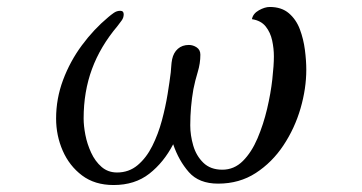

<svg xmlns="http://www.w3.org/2000/svg" viewBox="-20 -538 1040 551"><path d="M859 -338Q859 -284 842.5 -227Q826 -170 793.5 -121Q761 -72 714 -41.5Q667 -11 606 -11Q551 -11 522 -44Q493 -77 477 -124Q450 -72 408.5 -39.5Q367 -7 306 -7Q252 -7 215.5 -34.5Q179 -62 160 -105.5Q141 -149 141 -198Q141 -255 161 -308.5Q181 -362 215 -408Q249 -454 291 -489Q298 -495 306.5 -501Q315 -507 325 -507Q335 -507 335 -497Q335 -487 329 -479Q323 -471 317 -463Q268 -405 244 -340Q220 -275 220 -198Q220 -177 225 -151Q230 -125 241.5 -100Q253 -75 271.5 -59Q290 -43 316 -43Q350 -43 375 -64Q400 -85 417 -119Q434 -153 444.5 -192Q455 -231 461 -268Q467 -305 470 -330Q471 -339 471.5 -348.5Q472 -358 474 -368Q478 -387 490.5 -398Q503 -409 522 -409Q534 -409 544.5 -402Q555 -395 555 -381Q555 -356 547.5 -331.5Q540 -307 535 -282Q526 -231 526 -178Q526 -150 534.5 -120.5Q543 -91 563.5 -71Q584 -51 618 -51Q652 -51 677 -76Q702 -101 719 -141Q736 -181 746.5 -225.5Q757 -270 761.5 -310.5Q766 -351 766 -376Q766 -399 761 -422Q756 -445 742.5 -462Q729 -479 703 -483Q706 -499 723 -508.5Q740 -518 754 -518Q788 -518 809 -500Q830 -482 840.5 -454Q851 -426 855 -395Q859 -364 859 -338Z"/></svg>

Font: Kaisei Opti
Style: Regular
Weight: 400
Designer: Font-Kai, 金井和夫
Foundry: KAZUO KANAI
Version: Version 5.003